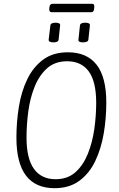

<svg xmlns="http://www.w3.org/2000/svg" viewBox="-20 -980 624 1006"><path d="M266 6Q66 6 66 -259Q66 -341 79 -421Q92 -501 123 -565Q154 -629 206 -667.5Q258 -706 336 -706Q435 -706 486 -641Q537 -576 537 -442Q537 -360 523.5 -280.5Q510 -201 479 -136Q448 -71 395.5 -32.5Q343 6 266 6ZM271 -41Q334 -41 375 -77.5Q416 -114 440 -173.5Q464 -233 474 -303Q484 -373 484 -441Q484 -553 445 -606Q406 -659 332 -659Q268 -659 227 -622.5Q186 -586 162 -527Q138 -468 128.5 -398Q119 -328 119 -259Q119 -149 158 -95Q197 -41 271 -41ZM415 -758Q389 -758 391 -772L399 -847Q401 -861 426 -861Q453 -861 451 -847L443 -772Q441 -758 415 -758ZM260 -758Q234 -758 235 -772L244 -847Q246 -861 271 -861Q297 -861 295 -847L287 -772Q285 -758 260 -758ZM251 -916Q237 -916 238 -934L239 -942Q241 -960 255 -960H463Q476 -960 474 -942L473 -934Q472 -916 458 -916Z"/></svg>

Font: Asap Condensed Condensed ExtraLight
Style: Italic
Weight: 200
Width: 3
Italic angle: -6°
Designer: Pablo Cosgaya
Foundry: Omnibus-Type
Version: Version 3.001; ttfautohint (v1.8.4.7-5d5b)